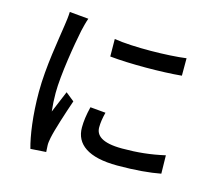

<svg xmlns="http://www.w3.org/2000/svg" viewBox="-112 -908 1223 1085"><g transform="rotate(15 500.0 -365.5)"><path d="M452 -686 453 -584C569 -572 758 -573 872 -584V-686C768 -672 567 -668 452 -686ZM509 -270 419 -278C407 -229 402 -191 402 -155C402 -58 480 1 650 1C757 1 840 -7 903 -19L901 -126C817 -107 742 -99 652 -99C531 -99 496 -136 496 -181C496 -208 500 -235 509 -270ZM278 -758 167 -768C166 -741 162 -710 158 -685C147 -605 115 -435 115 -286C115 -151 132 -33 152 37L243 31C242 19 241 4 241 -6C240 -17 243 -38 246 -52C256 -102 291 -209 317 -285L267 -325C251 -288 231 -239 214 -198C210 -235 208 -270 208 -305C208 -412 240 -600 257 -682C261 -700 271 -740 278 -758Z"/></g></svg>

Font: Noto Sans TC Medium
Style: Regular
Weight: 500
Designer: Ryoko NISHIZUKA 西塚涼子 (kana, bopomofo & ideographs); Paul D. Hunt (Latin, Greek & Cyrillic); Sandoll Communications 산돌커뮤니
Foundry: Adobe
Version: Version 2.004;hotconv 1.0.118;makeotfexe 2.5.65603